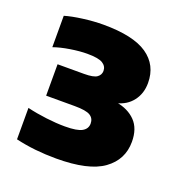

<svg xmlns="http://www.w3.org/2000/svg" viewBox="-99 -906 669 695"><g transform="rotate(20 235.0 -558.0)"><path d="M189 -301Q147.5 -301 108 -305.2Q68.5 -309.5 32.5 -318V-439Q68 -430.5 107 -425.8Q146 -421 179 -421Q226.5 -421 245 -431.8Q263.5 -442.5 263.5 -462.5Q263.5 -482.5 247.5 -492.5Q231.5 -502.5 187.5 -502.5H77.5V-623.5H179.5Q216.5 -623.5 229.2 -633Q242 -642.5 242 -657.5Q242 -675.5 225.5 -685.8Q209 -696 166 -696Q137 -696 101 -690.2Q65 -684.5 38.5 -675V-796Q65 -804 106.5 -809.5Q148 -815 185 -815Q300 -815 354.2 -777.8Q408.5 -740.5 408.5 -671.5Q408.5 -631 386.2 -602Q364 -573 325 -564V-567Q371.5 -559 399 -530.8Q426.5 -502.5 426.5 -451.5Q426.5 -382.5 370 -341.8Q313.5 -301 189 -301Z"/></g></svg>

Font: Encode Sans SemiExpanded Black
Style: Regular
Weight: 900
Width: 6
Designer: Multiple Designers
Foundry: Impallari Type
Version: Version 3.002